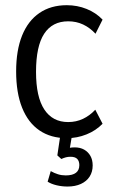

<svg xmlns="http://www.w3.org/2000/svg" viewBox="-20 -515 427 728"><path d="M233.9 8.9Q172.7 8.9 129.6 -20.5Q86.4 -50 63.8 -106.6Q41.2 -163.2 41.2 -244.2Q41.2 -324.2 63.8 -380.3Q86.4 -436.3 129.6 -465.8Q172.7 -495.3 233.2 -495.3Q273.2 -495.3 308.4 -481.1Q343.7 -466.9 368.9 -440.6L342.1 -387.1Q320.8 -410 295.1 -422.1Q269.4 -434.2 238.7 -434.2Q178.3 -434.2 147.5 -387Q116.6 -339.8 116.6 -242.4Q116.6 -147.5 148 -99.9Q179.3 -52.2 238.4 -52.2Q268.9 -52.2 294.7 -64.4Q320.5 -76.6 341.3 -99L368.9 -45.8Q343.7 -19.7 308 -5.4Q272.4 8.9 233.9 8.9ZM236.1 192.3Q214.9 192.3 194.6 187.5Q174.2 182.6 160.6 173.9L172.4 133.8Q186.3 141.6 200 145.8Q213.7 150.1 229.2 150.1Q255.1 150.1 268 140.1Q280.8 130.1 280.8 111.2Q280.8 96.1 272.9 87.7Q265 79.4 247.2 79.4Q238.4 79.4 230.2 81.4Q222.1 83.5 212.5 87.8L197.4 74.2L211.4 -20H256.1L243.3 55.5L222.2 52Q230.5 47.8 241.5 45.8Q252.5 43.8 263.2 43.8Q284.1 43.8 299.2 52.4Q314.2 61 322.8 76.1Q331.4 91.2 331.4 112.4Q331.4 136.5 319.9 154.5Q308.5 172.4 286.8 182.4Q265.2 192.3 236.1 192.3Z"/></svg>

Font: Nunito Sans 12pt ExtraLight Condensed
Style: Regular
Weight: 200
Width: 3
Version: Version 3.101;gftools[0.9.27]